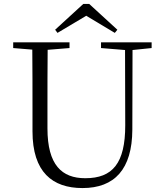

<svg xmlns="http://www.w3.org/2000/svg" viewBox="-20 -940 832 975"><path d="M433 -920H403L260 -789L272 -773L418 -860L563 -773L576 -789ZM493 -696 615 -686 616 -304C616 -111 552 -35 413 -35C294 -35 221 -102 221 -288V-389C221 -491 221 -589 222 -687L333 -696V-725H47V-696L144 -688C145 -589 145 -489 145 -389V-273C145 -66 246 15 399 15C562 15 651 -81 652 -281L653 -686L750 -696V-725H493Z"/></svg>

Font: Noto Serif SC Light
Style: Regular
Weight: 300
Designer: Ryoko NISHIZUKA 西塚涼子 (kana & ideographs); Frank Grießhammer (Latin, Greek & Cyrillic); Wenlong ZHANG 张文龙 (bopomofo); San
Foundry: Adobe
Version: Version 2.001;hotconv 1.1.0;makeotfexe 2.6.0